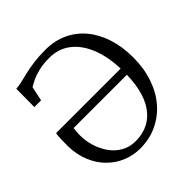

<svg xmlns="http://www.w3.org/2000/svg" viewBox="-200 -904 1068 1068"><g transform="rotate(-45 334.0 -370.0)"><path d="M301.5 11Q249 11 200.2 -8.5Q151.5 -28 112.8 -66Q74 -104 50.8 -158.8Q27.5 -213.5 26 -284Q26 -315 26.8 -339.5Q27.5 -364 31 -381H539Q535 -481.5 504.8 -554Q474.5 -626.5 422.5 -665.2Q370.5 -704 301 -704Q253.5 -704 218 -695.5Q182.5 -687 158 -675.2Q133.5 -663.5 119 -654L101 -569H48L49 -712Q70 -713 95 -719Q120 -725 151.8 -732.5Q183.5 -740 224.2 -745.5Q265 -751 317 -751Q388.5 -751 446.8 -724Q505 -697 546.5 -647.2Q588 -597.5 610.2 -528.5Q632.5 -459.5 632.5 -376Q632.5 -290 608.2 -218.8Q584 -147.5 539.5 -96.2Q495 -45 434.5 -17Q374 11 301.5 11ZM313 -36Q361 -36 401.5 -53.2Q442 -70.5 472.2 -106.8Q502.5 -143 519.8 -199Q537 -255 539 -332H120Q118 -318.5 117 -305Q116 -291.5 116 -277Q116 -236 128.5 -193.5Q141 -151 165.8 -115.2Q190.5 -79.5 227.5 -57.8Q264.5 -36 313 -36Z"/></g></svg>

Font: Merriweather Light
Style: Regular
Weight: 300
Version: Version 2.100